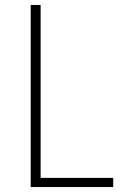

<svg xmlns="http://www.w3.org/2000/svg" viewBox="-20 -755 540 775"><path d="M104 0V-735H144V-37H437V0Z"/></svg>

Font: Iosevka SS18 Extralight
Style: Regular
Weight: 200
Monospace: yes
Designer: Belleve Invis
Foundry: Belleve Invis
Version: Version 25.1.1; ttfautohint (v1.8.4)